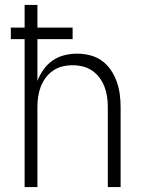

<svg xmlns="http://www.w3.org/2000/svg" viewBox="-20 -760 590 780"><path d="M80 0V-601H24V-648H80V-740H132V-648H275V-601H132V-431Q141 -455 156.5 -477Q172 -499 193.5 -514Q215 -529 241 -535.5Q267 -542 293 -542Q319 -542 345.5 -535.5Q372 -529 393.5 -513.5Q415 -498 430 -476Q445 -454 454 -429Q463 -404 466.5 -377.5Q470 -351 470 -325V0H418V-325Q418 -346 415 -367Q412 -388 404.5 -407.5Q397 -427 384.5 -444Q372 -461 354.5 -473Q337 -485 316.5 -490Q296 -495 275 -495Q254 -495 233.5 -490Q213 -485 195.5 -473Q178 -461 165.5 -444Q153 -427 145.5 -407.5Q138 -388 135 -367Q132 -346 132 -325V0Z"/></svg>

Font: Lode Dark Term
Style: Regular
Weight: 400
Monospace: yes
Designer: Belleve Invis
Foundry: Belleve Invis
Version: Version 29.2.0